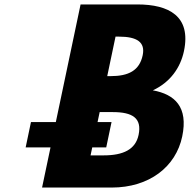

<svg xmlns="http://www.w3.org/2000/svg" viewBox="-20 -845 855 865"><path d="M388 -145 395.6 -181H458.6L482.5 -295H419.5L429 -340H488C577 -340 620.3 -313 604.3 -237C590.7 -172 536 -145 447 -145ZM463.1 -502 500.5 -680H515.5C597.5 -680 635.2 -655 622.8 -596C608.3 -527 559.1 -502 478.1 -502ZM343 -825 231.5 -295H119.5L95.6 -181H207.6L169.5 0H482.5C653.5 0 772.3 -94 800.9 -230C828.8 -363 767.8 -420 668.6 -438C746.2 -474 792.8 -539 808.8 -615C841.8 -772 741 -825 599 -825Z"/></svg>

Font: Hussar
Style: BdOblTwo
Weight: 700
Foundry: Cannot Into Space Fonts
Version: Version 2.00